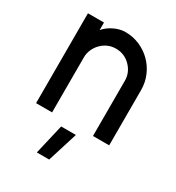

<svg xmlns="http://www.w3.org/2000/svg" viewBox="-169 -602 826 903"><g transform="rotate(30 243.5 -150.5)"><path d="M359 0V-300Q359 -345 326 -378Q294 -410 248 -410Q203 -410 170 -377Q155 -362 146 -341.5Q137 -321 137 -300V0H50V-488H137V-447Q156 -470 187 -485Q218 -500 248 -500Q288 -500 324.5 -484.5Q361 -469 389 -441Q416 -414 431.5 -377.5Q447 -341 447 -300V0ZM236 199H169L207 36H287Z"/></g></svg>

Font: Sulphur Point
Style: Bold
Weight: 700
Designer: Noponies / Dale Sattler
Foundry: Noponies
Version: Version 1.000; ttfautohint (v1.8)